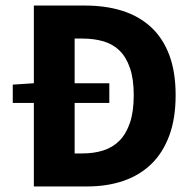

<svg xmlns="http://www.w3.org/2000/svg" viewBox="-20 -672 700 692"><path d="M26 -301V-367L102 -372V-652H286Q361 -652 421 -633Q481 -614 524 -574.5Q567 -535 590 -474Q613 -413 613 -329Q613 -245 590 -183Q567 -121 525 -80.5Q483 -40 424.5 -20Q366 0 294 0H102V-301ZM249 -119H277Q319 -119 353 -130Q387 -141 411 -165.5Q435 -190 448.5 -230Q462 -270 462 -329Q462 -387 448.5 -426.5Q435 -466 411 -489.5Q387 -513 353 -523Q319 -533 277 -533H249V-372H374V-301H249Z"/></svg>

Font: Giro Regular
Style: Bold
Weight: 700
Designer: Paul D. Hunt
Foundry: Adobe Systems Incorporated
Version: Version 1.000;PS 1.0;hotconv 1.0.88;makeotf.lib2.5.647800